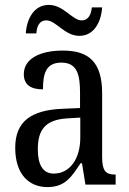

<svg xmlns="http://www.w3.org/2000/svg" viewBox="-20 -752 527 782"><path d="M303 -606C363 -606 392 -662 396 -722H354C351 -695 342 -669 312 -669C275 -669 239 -732 179 -732C118 -732 89 -675 85 -616H128C130 -643 139 -669 169 -669C208 -669 243 -606 303 -606ZM173 10C245 10 271 -31 308 -87H314L328 0H451V-41H448C410 -41 396 -57 396 -113V-372C396 -499 342 -546 236 -546C143 -546 77 -513 77 -450C77 -408 104 -388 155 -388C155 -452 167 -497 230 -497C295 -497 306 -447 306 -373V-312L236 -309C105 -304 42 -256 42 -150C42 -41 99 10 173 10ZM199 -45C154 -45 134 -82 134 -144C134 -223 164 -265 256 -270L307 -273V-191C307 -106 265 -45 199 -45Z"/></svg>

Font: Noto Serif Ethiopic Cn
Style: Regular
Weight: 400
Width: 3
Designer: Monotype Design Team
Foundry: Monotype Imaging Inc.
Version: Version 2.102